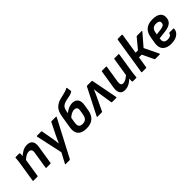

<svg xmlns="http://www.w3.org/2000/svg" viewBox="179 -1873 3220 3220"><g transform="rotate(-45 1789.5 -262.5)"><path d="M352 0Q340 0 342 -11.7L390.3 -317.8Q397.2 -361 382.6 -381.6Q368 -402.2 333.8 -402.2Q311.6 -402.2 288.6 -393.9Q265.7 -385.6 239.6 -367Q213.6 -348.4 179.7 -317.9L189 -404.4Q239.4 -453.4 288.2 -478.8Q337 -504.1 391 -504.1Q460.7 -504.1 491.3 -461.1Q522 -418.1 508 -334.1L457 -11.7Q454.6 0 444.6 0ZM44.5 0Q32.4 0 34.4 -11.7L90.4 -367Q95.4 -395.4 98.6 -427.2Q101.8 -459 102.5 -479.7Q102.5 -492.1 115.5 -492.1H196.3Q202 -492.1 204.8 -489.6Q207.7 -487.1 208.7 -480.4Q209.7 -471.7 209 -456.4Q208.3 -441.1 207.5 -424.6Q206.7 -408.2 204.7 -394.9L204.7 -360.2L149.4 -11.7Q148.4 -6.7 145.8 -3.3Q143.1 0 137.1 0Z M623.7 185Q618 185 615.8 181.3Q613.6 177.7 617 172L712.2 -6.6L609.3 -479.1Q608.3 -485.1 611.3 -488.6Q614.3 -492.1 620 -492.1H718.3Q729 -492.1 730 -481L764.7 -287.7Q771 -253.4 776.2 -217.5Q781.3 -181.7 785.6 -144.6H787.9Q803.9 -181.7 820.2 -216.9Q836.5 -252 852.8 -285.7L950.3 -481.7Q952.3 -487 956.2 -489.6Q960 -492.1 965 -492.1H1066Q1071.7 -492.1 1074.2 -488.2Q1076.7 -484.4 1073.7 -479.1L730.6 174.6Q725.6 185 715.2 185Z M1293.1 12Q1188 12 1139 -41.9Q1090.1 -95.9 1107.8 -203.4L1143.4 -421.1Q1152.7 -477.4 1169 -515.8Q1185.4 -554.2 1210.6 -580.2Q1235.8 -606.3 1271.2 -624Q1300.8 -639.3 1334.4 -648.4Q1367.9 -657.4 1402.9 -665.4Q1438 -673.4 1470.1 -682.7Q1502.1 -692.1 1528.2 -708.1Q1533.5 -711.4 1537.2 -709.6Q1540.9 -707.8 1541.9 -701.8L1552.3 -623.3Q1552.9 -613.3 1545.6 -608Q1518.8 -589.6 1482.8 -581.4Q1446.8 -573.2 1409.3 -566.9Q1371.8 -560.6 1338.2 -546Q1303.3 -531 1284.5 -503.7Q1265.7 -476.4 1258 -427.8L1221.7 -200.9Q1212.8 -143.4 1231.5 -116.5Q1250.3 -89.6 1301.1 -89.6Q1352.9 -89.6 1379.9 -116.8Q1407 -144.1 1415.7 -196.9L1428.6 -274Q1436.9 -321.5 1420.3 -341.3Q1403.7 -361.1 1367.8 -361.1Q1330.6 -361.1 1291.7 -339.3Q1252.9 -317.6 1223.7 -282.1L1240.1 -379.1Q1263 -403 1292.6 -421.8Q1322.3 -440.6 1355.8 -451.9Q1389.3 -463.3 1423.9 -463.3Q1492.3 -463.3 1525.9 -419.9Q1559.6 -376.6 1545.3 -288.8L1528.7 -186.9Q1512.7 -89.5 1454.6 -38.7Q1396.5 12 1293.1 12Z M1562 0Q1548.6 0 1555.6 -13.7L1792.6 -478.8Q1799.6 -492.1 1810.6 -492.1H1912.6Q1923.9 -492.1 1926.9 -478.8L2016.9 -13.7Q2018.9 0 2005.8 0H1908.2Q1897.8 0 1896.5 -9.7L1857.4 -261.7Q1854.1 -289.1 1850.6 -314.3Q1847.1 -339.4 1844.2 -366.8H1842.5Q1831.8 -339.8 1820.9 -314.6Q1809.9 -289.4 1797.5 -262.3L1678 -9.7Q1673.7 0 1663.7 0Z M2205.5 12Q2139.1 12 2112.1 -31.6Q2085.1 -75.3 2098.4 -158.7L2149.8 -480.4Q2151.8 -492.1 2162.8 -492.1H2254.4Q2267.4 -492.1 2265.1 -480.4L2216.5 -177Q2210.2 -133.4 2221.5 -111.7Q2232.8 -89.9 2264.3 -89.9Q2297.6 -89.9 2333.1 -111.2Q2368.7 -132.5 2415.4 -175.9L2405.1 -88Q2374.9 -59.1 2343.9 -36.4Q2313 -13.7 2279.1 -0.9Q2245.3 12 2205.5 12ZM2400.4 0Q2394.8 0 2391.6 -3Q2388.4 -6 2388.1 -11.7Q2387.7 -29.7 2388.6 -49.2Q2389.4 -68.7 2392.1 -89.3L2390.7 -139.8L2444.7 -480.4Q2445.7 -486.1 2448.8 -489.1Q2452 -492.1 2457 -492.1H2549.3Q2561.7 -492.1 2559.7 -479.7L2503.3 -125.1Q2499 -96 2496 -67.5Q2493 -39 2491.6 -11.7Q2491.3 0 2478.6 0Z M3097.9 -492.1Q3105.3 -492.1 3106.8 -487.7Q3108.3 -483.4 3103.3 -477.4L2922.4 -267.6L3044.9 -14Q3047.6 -9 3045.1 -4.5Q3042.6 0 3035.9 0H2932.6Q2922.9 0 2919.9 -7L2821.5 -212H2757.4L2725.4 -11.7Q2723.1 0 2712.1 0H2619.8Q2608.4 0 2610.4 -11.7L2715.1 -671.3Q2717.1 -683 2727.5 -683H2819.7Q2831.8 -683 2829.8 -671.3L2772.8 -307.3H2828.9L2975.6 -484.4Q2982.9 -492.1 2991.6 -492.1Z M3302.4 12Q3198.9 12 3149 -42.1Q3099.1 -96.1 3115.5 -194.3L3134.8 -310Q3151.8 -409 3208.9 -456.6Q3266 -504.1 3367.4 -504.1Q3459.6 -504.1 3507.7 -469.7Q3555.8 -435.4 3555.8 -372.1Q3555.8 -296 3508.4 -257.3Q3461.1 -218.7 3368.5 -208.3L3229.1 -192L3226.8 -175.5Q3220.1 -128.6 3242.2 -105.2Q3264.3 -81.7 3311.4 -81.7Q3348.7 -81.7 3373.3 -95.5Q3397.9 -109.3 3400.8 -133.2Q3402.8 -145.6 3413.2 -145.6H3503.7Q3515.1 -145.6 3514.4 -133.9Q3511.7 -89.4 3484.8 -56.7Q3458 -24 3411.4 -6Q3364.9 12 3302.4 12ZM3242.1 -272.2 3351.4 -286.5Q3397.6 -293.1 3417.3 -309.7Q3437.1 -326.3 3437.1 -358.2Q3437.1 -383.5 3417.4 -396.7Q3397.6 -410 3359.4 -410Q3309.6 -410 3282.8 -385.6Q3256.1 -361.2 3248.4 -312.3Z"/></g></svg>

Font: Sofia Sans Hairline
Style: Italic
Weight: 1
Italic angle: -9°
Designer: Botio Nikoltchev, Ani Petrova
Foundry: lettersoup
Version: Version 4.102